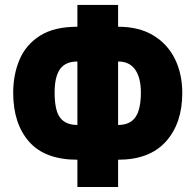

<svg xmlns="http://www.w3.org/2000/svg" viewBox="-20 -744 788 774"><path d="M456.1 -724.1V-636.2Q540.5 -636.2 598.1 -601.3Q655.8 -566.4 685.3 -506.1Q714.8 -445.8 714.8 -369.1Q714.8 -247.1 648.9 -173.6Q583 -100.1 456.1 -100.1V9.8H292V-100.1Q161.1 -100.1 97.2 -172.9Q33.2 -245.6 33.2 -370.1Q33.2 -442.9 58.6 -503.2Q84 -563.5 140.9 -599.9Q197.8 -636.2 292 -636.2V-724.1ZM292 -496.1Q244.1 -496.1 222.2 -465.6Q200.2 -435.1 200.2 -371.1Q200.2 -297.4 222.9 -268.8Q245.6 -240.2 292 -240.2ZM456.1 -496.1V-240.2Q503.9 -240.2 525.9 -271.5Q547.9 -302.7 547.9 -371.1Q547.9 -430.7 524.9 -463.4Q502 -496.1 456.1 -496.1Z"/></svg>

Font: Open Sans Condensed ExtraBold
Style: Regular
Weight: 800
Width: 3
Designer: Monotype Design Team
Foundry: Monotype Imaging Inc.
Version: Version 3.000; ttfautohint (v1.8.4)